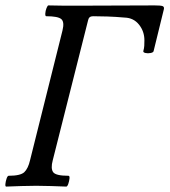

<svg xmlns="http://www.w3.org/2000/svg" viewBox="-22 -687 627 710"><path d="M1 3Q-3 3 -2 -7Q-1 -17 2.5 -27Q6 -37 10 -37Q54 -37 68 -50.5Q82 -64 89 -94L209 -574Q217 -606 204.5 -616.5Q192 -627 149 -627Q145 -627 145.5 -637Q146 -647 150 -657Q154 -667 157 -667Q187 -666 215.5 -666Q244 -666 273 -666Q344 -666 414 -666.5Q484 -667 550 -667Q572 -667 579 -664.5Q586 -662 584 -653L546 -498Q545 -493 535 -491Q525 -489 516 -491Q507 -493 508 -498Q511 -509 511.5 -517.5Q512 -526 512 -538Q512 -571 492 -596Q472 -621 439 -622Q405 -625 375 -626Q345 -627 322 -627Q307 -627 304 -613L173 -94Q165 -64 174.5 -50.5Q184 -37 231 -37Q236 -37 235 -27Q234 -17 230.5 -7Q227 3 223 3Q195 2 167 1Q139 0 112 0Q84 0 56.5 1Q29 2 1 3Z"/></svg>

Font: Junicode Two Beta Condensed Medium
Style: Italic
Weight: 500
Width: 3
Italic angle: -9°
Version: Version 1.053; ttfautohint (v1.8.4)